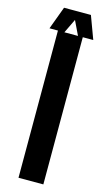

<svg xmlns="http://www.w3.org/2000/svg" viewBox="-168 -1208 704 1260"><g transform="rotate(15 184.5 -577.5)"><path d="M100 0H268.8V-1000H340L282.5 -1155H100L42.5 -1000H100ZM143.8 -1000 190 -1096.2 236.2 -1000Z"/></g></svg>

Font: Basalte Marquee
Style: Regular
Weight: 400
Designer: Ange Degheest & Benjamin Gomez & Eugénie Bidaut
Foundry: Velvetyne Type Foundry
Version: Version 1.000;FEAKit 1.0